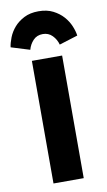

<svg xmlns="http://www.w3.org/2000/svg" viewBox="-96 -795 467 838"><g transform="rotate(-10 137.5 -376.0)"><path d="M205.2 0V-543.4H71.2V0ZM136.6 -751.6Q99.6 -751.6 72.7 -737.8Q45.8 -724 28.4 -703.9Q11 -683.8 1.8 -660.4Q-7.4 -637 -10 -617.8L72.8 -592.2Q79 -615.6 95.4 -633Q111.8 -650.4 138 -650.4Q163.4 -650.4 180.3 -633Q197.2 -615.6 203.4 -592.2L285.4 -617.8Q283 -637 273.3 -660.4Q263.6 -683.8 245.8 -703.9Q228 -724 201.1 -737.8Q174.2 -751.6 136.6 -751.6Z"/></g></svg>

Font: Secuela Light
Style: Regular
Weight: 300
Designer: Fernando Haro
Foundry: deFharo
Version: Version 1.708